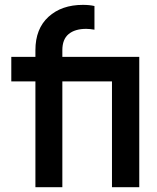

<svg xmlns="http://www.w3.org/2000/svg" viewBox="-20 -777 650 797"><path d="M127 0V-439H26.9V-541H127V-568.8Q127 -657.7 181.4 -707.3Q235.8 -756.8 324.2 -756.8Q351.6 -756.8 372.1 -752V-653.8Q352.5 -657.2 337.9 -657.2Q291 -657.2 264.9 -635.5Q238.8 -613.8 238.8 -568.8V-541H558.1V0H444.8V-439H238.8V0Z"/></svg>

Font: Plus Jakarta Sans SemiBold
Style: Regular
Weight: 600
Designer: Gumpita Rahayu
Foundry: Tokotype
Version: Version 2.006